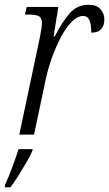

<svg xmlns="http://www.w3.org/2000/svg" viewBox="-47 -565 458 806"><path d="M120 -406Q123 -424 126 -440.5Q129 -457 129 -469Q129 -492 114 -498Q99 -504 72 -504H58L65 -536H198L178 -412H183Q212 -470 244 -507.5Q276 -545 326 -545Q358 -545 374.5 -527Q391 -509 391 -483Q391 -458 378 -443Q365 -428 336 -428Q337 -498 303 -498Q278 -498 254 -473.5Q230 -449 208 -407.5Q186 -366 168.5 -315.5Q151 -265 141 -213L96 0H34ZM-26 211Q-11 179 4.5 137Q20 95 31 61H90L89 68Q82 86 65 115Q48 144 29.5 173.5Q11 203 -3 221H-27Z"/></svg>

Font: Noto Serif Condensed Light
Style: Italic
Weight: 300
Width: 3
Italic angle: -12°
Designer: Monotype Design Team
Foundry: Monotype Imaging Inc.
Version: Version 2.014; ttfautohint (v1.8.4.7-5d5b)